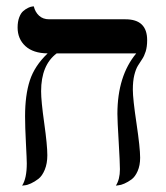

<svg xmlns="http://www.w3.org/2000/svg" viewBox="-20 -580 520 602"><path d="M396.5 -298.8Q396.5 -270 408 -193.1Q419.4 -116.2 419.4 -85.4Q419.4 -61.5 411.6 -43.7Q403.8 -25.9 392.6 -17.6Q381.3 -9.3 370.1 -4.4Q358.9 0.5 351.1 1L343.3 2Q356 -17.6 356 -49.3Q356 -70.3 352.1 -136Q348.1 -201.7 348.1 -222.7Q348.1 -341.8 407.2 -412.6H157.7Q108.9 -376 108.9 -293.9Q108.9 -263.2 118.7 -193.8Q128.4 -124.5 128.4 -93.3Q128.4 -67.4 120.4 -47.9Q112.3 -28.3 100.6 -19.3Q88.9 -10.3 77.1 -4.9Q65.4 0.5 57.6 1L49.3 2Q64 -20.5 64 -67.9Q64 -79.1 61.3 -130.9Q58.6 -182.6 58.6 -215.3Q58.6 -281.7 73.5 -327.6Q88.4 -373.5 129.4 -412.6Q84 -413.1 59.6 -435.5Q35.2 -458 35.2 -493.7Q35.2 -512.2 40.3 -525.6Q45.4 -539.1 53 -545.4Q60.5 -551.8 68.1 -555.4Q75.7 -559.1 81.1 -559.6L85.9 -560.1Q90.3 -542 102.5 -530.8Q114.7 -519.5 134.3 -519.5H373.5Q441.4 -519.5 441.4 -454.1Q441.4 -433.6 436.8 -418.7Q432.1 -403.8 425.5 -394.3Q418.9 -384.8 412.4 -374Q405.8 -363.3 401.1 -344.5Q396.5 -325.7 396.5 -298.8Z"/></svg>

Font: Libertinage
Style: f
Weight: 400
Designer: OSP
Foundry: OSP
Version: Version 1.0; 2008; OFL relea